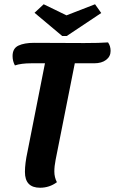

<svg xmlns="http://www.w3.org/2000/svg" viewBox="-20 -861 539 901"><path d="M499 -622Q499 -596 478 -580Q457 -564 422 -564H331L241 -111Q235 -81 235 -56Q235 -29 247 -6Q212 20 168 20Q97 20 97 -54Q97 -94 109 -149L191 -564H127Q79 -564 50 -554Q39 -574 39 -598Q39 -634 66.5 -647Q94 -660 140 -660L375 -659Q448 -659 487 -662Q499 -645 499 -622ZM426 -841 455 -800 293 -692H272L142 -801L185 -841L292 -789Z"/></svg>

Font: Sansita Medium Italic
Style: Regular
Weight: 500
Italic angle: -11°
Designer: Pablo Cosgaya
Foundry: Omnibus-Type
Version: Version 1.006